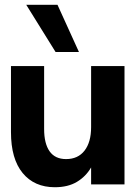

<svg xmlns="http://www.w3.org/2000/svg" viewBox="-20 -773 578 805"><path d="M210 12Q124 12 75 -47.5Q26 -107 26 -219V-496H165V-232Q165 -171 188 -138.5Q211 -106 257 -106Q307 -106 334.5 -141.5Q362 -177 362 -240V-496H502V0H362V-71Q340 -33 302.5 -10.5Q265 12 210 12ZM213 -555 90 -753H221L311 -555Z"/></svg>

Font: Host Grotesk ExtraBold
Style: Regular
Weight: 800
Designer: Doğukan Karapınar
Foundry: Element Type
Version: Version 1.003; ttfautohint (v1.8.4.7-5d5b)